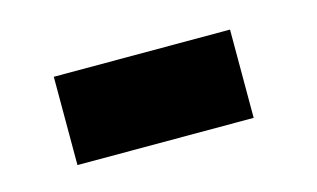

<svg xmlns="http://www.w3.org/2000/svg" viewBox="-35 -363 447 271"><g transform="rotate(-15 189.0 -227.5)"><path d="M53 -163V-292H310.5V-163Z"/></g></svg>

Font: League Spartan Thin
Style: Bold
Weight: 700
Version: Version 2.002